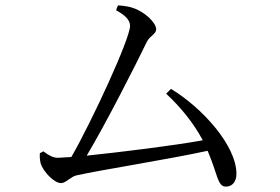

<svg xmlns="http://www.w3.org/2000/svg" viewBox="-20 -714 1040 713"><path d="M128 -145C127 -132 128 -121 131 -107C140 -78 180 -34 207 -34C224 -34 244 -59 265 -63C355 -83 604 -122 751 -154C789 -66 787 -21 819 -21C843 -21 858 -40 858 -68C858 -175 729 -315 615 -384L597 -366C651 -316 699 -257 733 -193C623 -173 427 -149 302 -136C373 -255 480 -465 526 -560C537 -581 560 -588 560 -605C560 -630 516 -671 475 -684C460 -690 437 -693 418 -694L411 -676C444 -658 463 -640 463 -618C463 -570 320 -261 245 -131L195 -128C178 -128 162 -136 141 -152Z"/></svg>

Font: Noto Serif CJK KR
Style: Regular
Weight: 400
Designer: Ryoko NISHIZUKA 西塚涼子 (kana & ideographs); Frank Grießhammer (Latin, Greek & Cyrillic); Wenlong ZHANG 张文龙 (bopomofo); San
Foundry: Adobe
Version: Version 2.001;hotconv 1.1.0;makeotfexe 2.6.0